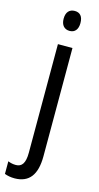

<svg xmlns="http://www.w3.org/2000/svg" viewBox="-173 -778 545 1059"><g transform="rotate(15 99.5 -249.0)"><path d="M65 -681C65 -644 84 -624 114 -624C143 -624 161 -644 161 -681C161 -719 144 -738 114 -738C84 -738 65 -719 65 -681ZM32 240C114 239 154 187 154 81V-537H71V83C71 143 53 167 19 167C3 167 -11 164 -26 158V230C-10 236 8 240 32 240Z"/></g></svg>

Font: Noto Sans Lao Looped Condensed
Style: Regular
Weight: 400
Width: 3
Designer: Mark Frömberg, Ben Mitchell
Foundry: The Fontpad Ltd
Version: Version 1.002